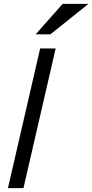

<svg xmlns="http://www.w3.org/2000/svg" viewBox="-20 -970 476 990"><path d="M21 0 187 -720H267L101 0ZM240 -793H164L303 -950H436Z"/></svg>

Font: Instrument Sans
Style: Italic
Weight: 400
Italic angle: -13°
Designer: Rodrigo Fuenzalida
Foundry: fragTYPE
Version: Version 1.000;gftools[0.9.28]